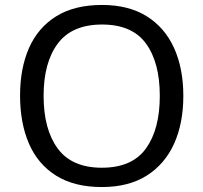

<svg xmlns="http://www.w3.org/2000/svg" viewBox="-20 -745 821 775"><path d="M720 -358Q720 -247 682.5 -164.5Q645 -82 572 -36Q499 10 391 10Q280 10 206.5 -36Q133 -82 97 -165Q61 -248 61 -359Q61 -469 97 -551Q133 -633 206.5 -679Q280 -725 392 -725Q499 -725 572 -679.5Q645 -634 682.5 -551.5Q720 -469 720 -358ZM156 -358Q156 -223 213 -145.5Q270 -68 391 -68Q513 -68 569 -145.5Q625 -223 625 -358Q625 -493 569 -569.5Q513 -646 392 -646Q271 -646 213.5 -569.5Q156 -493 156 -358Z"/></svg>

Font: Noto Sans NKo
Style: Regular
Weight: 400
Designer: Monotype Design Team
Foundry: Monotype Imaging Inc.
Version: Version 2.003; ttfautohint (v1.8.4.7-5d5b)